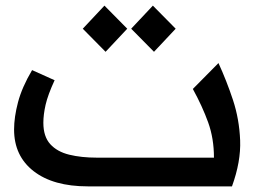

<svg xmlns="http://www.w3.org/2000/svg" viewBox="-20 -662 942 682"><path d="M292 0Q169 0 99.5 -54Q30 -108 30 -202Q30 -246 44 -299Q58 -352 94 -413L174 -377Q150 -325 142 -290Q134 -255 134 -226Q134 -177 158.5 -150Q183 -123 226 -112.5Q269 -102 324 -102H740Q740 -170 719.5 -227Q699 -284 665 -346L756 -438Q785 -375 807.5 -307Q830 -239 833 -163.5Q836 -88 804 0ZM355 -478 274 -560 351 -642 432 -560ZM527 -478 446 -560 523 -642 604 -560Z"/></svg>

Font: Readex Pro
Style: Regular
Weight: 400
Designer: Bonnie Shaver-Troup, Thomas Jockin
Foundry: Lexend
Version: Version 1.204; ttfautohint (v1.8.4.7-5d5b)